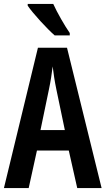

<svg xmlns="http://www.w3.org/2000/svg" viewBox="-20 -957 537 977"><path d="M251 -937H121V-928C147 -889 221 -809 258 -777H335V-789C311 -823 270 -894 251 -937ZM373 0H497L321 -714H173L0 0H126L168 -191H330ZM267 -501 310 -295H186L229 -502C238 -544 244 -586 248 -619C252 -585 258 -544 267 -501Z"/></svg>

Font: Noto Sans Khmer ExtraCondensed SemiBold
Style: Regular
Weight: 600
Width: 2
Designer: Danh Hong and the Monotype Design Team
Foundry: Monotype Imaging Inc.
Version: Version 2.004